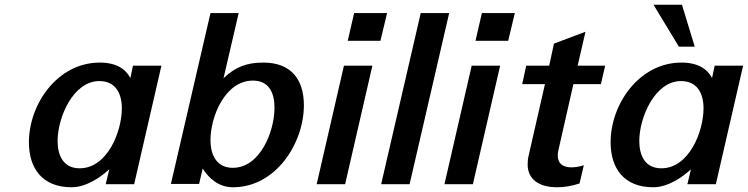

<svg xmlns="http://www.w3.org/2000/svg" viewBox="-20 -777 3155 810"><path d="M102 -177C102 -67 158 13 282 13C344 13 406 -30 441 -63L426 0H546L661 -500H541L530 -448C511 -484 473 -513 401 -513C222 -513 102 -337 102 -177ZM223 -182C223 -282 289 -435 399 -435C466 -435 494 -385 494 -320C494 -222 433 -67 316 -67C246 -67 223 -123 223 -182Z M701 -1H820L835 -66C861 -25 902 13 963 13C1144 13 1262 -173 1262 -333C1262 -442 1208 -513 1091 -513C1022 -513 973 -495 923 -447L987 -722H868ZM868 -186C868 -286 930 -437 1047 -437C1117 -437 1138 -382 1138 -323C1138 -221 1077 -69 962 -69C897 -69 868 -119 868 -186Z M1585 -605 1613 -722H1474L1447 -605ZM1436 0 1551 -500H1431L1316 0Z M1708 0 1875 -722H1755L1588 0Z M2124 -605 2152 -722H2013L1986 -605ZM1975 0 2090 -500H1970L1855 0Z M2337 -149 2399 -422H2515L2533 -500H2417L2450 -643L2317 -593L2297 -500H2200L2183 -422H2279L2211 -124C2207 -109 2206 -95 2206 -83C2206 -22 2252 13 2330 13C2359 13 2392 8 2425 -3L2443 -80C2425 -74 2406 -71 2391 -71C2352 -71 2333 -89 2333 -121C2333 -129 2334 -138 2337 -149Z M2911 -580 2857 -757H2737L2844 -580ZM2556 -177C2556 -67 2612 13 2736 13C2798 13 2860 -30 2895 -63L2880 0H3000L3115 -500H2995L2984 -448C2965 -484 2927 -513 2855 -513C2676 -513 2556 -337 2556 -177ZM2677 -182C2677 -282 2743 -435 2853 -435C2920 -435 2948 -385 2948 -320C2948 -222 2887 -67 2770 -67C2700 -67 2677 -123 2677 -182Z"/></svg>

Font: Perun SemiBold Italic
Style: Regular
Weight: 400
Italic angle: -12°
Foundry: Copyright (c) Stefan Peev, Context Ltd, 2016
Version: Version 1.026